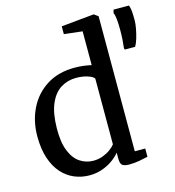

<svg xmlns="http://www.w3.org/2000/svg" viewBox="-120 -920 940 1032"><g transform="rotate(-15 350.0 -404.0)"><path d="M251.5 11Q208 11 168.8 -5.2Q129.5 -21.5 99 -55.2Q68.5 -89 51 -141Q33.5 -193 33.5 -263.5Q33.5 -348 67.5 -417.2Q101.5 -486.5 166.2 -527.8Q231 -569 322 -569Q348 -569 371.5 -566Q395 -563 415 -558.5V-746.5L313.5 -758V-801.5L493.5 -819H496.5L519 -802.5V-51H577V-5Q556.5 -0.5 529 4.8Q501.5 10 472 10Q448 10 435.5 2Q423 -6 423 -36.5V-69Q406 -48.5 380.5 -30.2Q355 -12 322.2 -0.5Q289.5 11 251.5 11ZM292 -59.5Q320.5 -59.5 344.8 -68.8Q369 -78 387 -91.2Q405 -104.5 415 -117.5V-483.5Q407.5 -496 378.5 -505Q349.5 -514 316 -514Q268.5 -514 230.2 -490.2Q192 -466.5 169.5 -414.5Q147 -362.5 146 -278.5Q145 -200.5 164.8 -152Q184.5 -103.5 218.2 -81.5Q252 -59.5 292 -59.5ZM666 -593H609L606 -600.5Q608.5 -620.5 610.2 -645.8Q612 -671 612 -701.5Q612 -738 609.5 -761.5Q607 -785 601 -798L605.5 -816H691.5Q697 -801.5 698.8 -783.2Q700.5 -765 700.5 -730.5Q700.5 -712 695.5 -685.2Q690.5 -658.5 682.8 -633Q675 -607.5 666 -593Z"/></g></svg>

Font: Merriweather 20pt
Style: Regular
Weight: 400
Version: Version 2.100